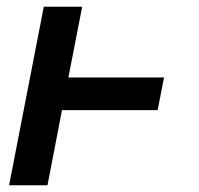

<svg xmlns="http://www.w3.org/2000/svg" viewBox="-20 -550 590 570"><path d="M7 0 110 -530H224L183 -320H467L448 -223H164L121 0Z"/></svg>

Font: Lode
Style: Bold Italic
Weight: 700
Italic angle: -11°
Monospace: yes
Designer: Belleve Invis
Foundry: Belleve Invis
Version: Version 29.2.0; ttfautohint (v1.8.3)